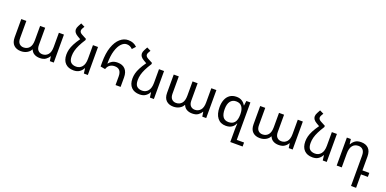

<svg xmlns="http://www.w3.org/2000/svg" viewBox="-6 -1853 6372 3172"><g transform="rotate(20 3180.0 -267.0)"><path d="M255 9Q176 9 129 -36Q82 -81 82 -171V-492H171V-188Q171 -125 200.5 -94.5Q230 -64 276 -64Q338 -64 375.5 -107Q413 -150 413 -241V-492H502V-188Q502 -125 531.5 -94.5Q561 -64 607 -64Q666 -64 704.5 -107Q743 -150 743 -241V-492H832V0H763L751 -80H746Q728 -45 689.5 -18Q651 9 586 9Q531 9 490 -14Q449 -37 431 -83H426Q407 -43 361 -17Q315 9 255 9Z M1197 -550V-528Q1152 -458 1125 -403Q1098 -348 1085.5 -300Q1073 -252 1073 -204Q1073 -126 1106.5 -94.5Q1140 -63 1200 -63Q1263 -63 1302.5 -110.5Q1342 -158 1342 -252V-492H1431V0H1361L1350 -87H1344Q1325 -47 1284.5 -18.5Q1244 10 1181 10Q1087 10 1034.5 -44Q982 -98 982 -198Q982 -243 993.5 -288.5Q1005 -334 1033 -388.5Q1061 -443 1110 -512L1057 -543Q987 -584 987 -640Q987 -670 1006 -705L1037 -763L1106 -729L1084 -692Q1071 -670 1071 -651Q1071 -617 1114 -594Z M1918 0V-150Q1918 -288 1801 -288Q1754 -288 1718.5 -265Q1683 -242 1665 -189L1581 -204V-277Q1581 -438 1619.5 -547.5Q1658 -657 1722.5 -713.5Q1787 -770 1864 -770Q1914 -770 1951 -755Q1988 -740 2020 -709L1967 -651Q1945 -674 1920 -685.5Q1895 -697 1864 -697Q1814 -697 1769.5 -650.5Q1725 -604 1697.5 -513.5Q1670 -423 1670 -290L1674 -289Q1696 -320 1733 -340.5Q1770 -361 1826 -361Q1912 -361 1959.5 -311Q2007 -261 2007 -166V0Z M2358 -550V-528Q2313 -458 2286 -403Q2259 -348 2246.5 -300Q2234 -252 2234 -204Q2234 -126 2267.5 -94.5Q2301 -63 2361 -63Q2424 -63 2463.5 -110.5Q2503 -158 2503 -252V-492H2592V0H2522L2511 -87H2505Q2486 -47 2445.5 -18.5Q2405 10 2342 10Q2248 10 2195.5 -44Q2143 -98 2143 -198Q2143 -243 2154.5 -288.5Q2166 -334 2194 -388.5Q2222 -443 2271 -512L2218 -543Q2148 -584 2148 -640Q2148 -670 2167 -705L2198 -763L2267 -729L2245 -692Q2232 -670 2232 -651Q2232 -617 2275 -594Z M2935 9Q2856 9 2809 -36Q2762 -81 2762 -171V-492H2851V-188Q2851 -125 2880.5 -94.5Q2910 -64 2956 -64Q3018 -64 3055.5 -107Q3093 -150 3093 -241V-492H3182V-188Q3182 -125 3211.5 -94.5Q3241 -64 3287 -64Q3346 -64 3384.5 -107Q3423 -150 3423 -241V-492H3512V0H3443L3431 -80H3426Q3408 -45 3369.5 -18Q3331 9 3266 9Q3211 9 3170 -14Q3129 -37 3111 -83H3106Q3087 -43 3041 -17Q2995 9 2935 9Z M4021 236V14Q4021 -8 4022.5 -35Q4024 -62 4026 -89H4020Q4001 -43 3960 -16.5Q3919 10 3857 10Q3762 10 3709.5 -57.5Q3657 -125 3657 -245Q3657 -322 3680.5 -379.5Q3704 -437 3750.5 -469.5Q3797 -502 3866 -502Q3922 -502 3962 -476.5Q4002 -451 4024 -409H4028L4039 -492H4110V166H4238V236ZM3878 -63Q3949 -63 3985 -107.5Q4021 -152 4021 -245V-254Q4021 -337 3987.5 -383Q3954 -429 3885 -429Q3820 -429 3784 -382Q3748 -335 3748 -244Q3748 -63 3878 -63Z M4455 9Q4376 9 4329 -36Q4282 -81 4282 -171V-492H4371V-188Q4371 -125 4400.5 -94.5Q4430 -64 4476 -64Q4538 -64 4575.5 -107Q4613 -150 4613 -241V-492H4702V-188Q4702 -125 4731.5 -94.5Q4761 -64 4807 -64Q4866 -64 4904.5 -107Q4943 -150 4943 -241V-492H5032V0H4963L4951 -80H4946Q4928 -45 4889.5 -18Q4851 9 4786 9Q4731 9 4690 -14Q4649 -37 4631 -83H4626Q4607 -43 4561 -17Q4515 9 4455 9Z M5397 -550V-528Q5352 -458 5325 -403Q5298 -348 5285.5 -300Q5273 -252 5273 -204Q5273 -126 5306.5 -94.5Q5340 -63 5400 -63Q5463 -63 5502.5 -110.5Q5542 -158 5542 -252V-492H5631V0H5561L5550 -87H5544Q5525 -47 5484.5 -18.5Q5444 10 5381 10Q5287 10 5234.5 -44Q5182 -98 5182 -198Q5182 -243 5193.5 -288.5Q5205 -334 5233 -388.5Q5261 -443 5310 -512L5257 -543Q5187 -584 5187 -640Q5187 -670 5206 -705L5237 -763L5306 -729L5284 -692Q5271 -670 5271 -651Q5271 -617 5314 -594Z M6144 236V-297Q6144 -365 6114.5 -397Q6085 -429 6035 -429Q5969 -429 5932 -382.5Q5895 -336 5895 -241V0H5806V-492H5876L5887 -405H5892Q5912 -445 5951 -473.5Q5990 -502 6056 -502Q6139 -502 6186 -455Q6233 -408 6233 -314V-70H6354V0H6233V236Z"/></g></svg>

Font: Noto Sans Living
Style: Regular
Weight: 400
Designer: Monotype Design Team
Foundry: Monotype Imaging Inc.
Version: Version 2.013; ttfautohint (v1.8.4.7-5d5b)